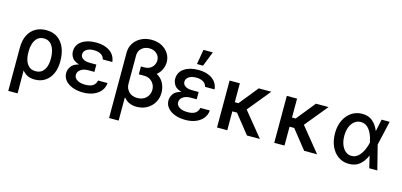

<svg xmlns="http://www.w3.org/2000/svg" viewBox="-80 -1330 4375 2088"><g transform="rotate(15 2107.5 -286.0)"><path d="M67.1 203.1V-282.7Q67.1 -367.2 96.6 -425.1Q126.1 -483 177.7 -512.6Q229.4 -542.3 296.2 -542.3Q373.9 -542.3 426 -505.1Q478 -468 504.3 -403.8Q530.5 -339.5 530.5 -258.5V-248.6Q530.5 -172.6 503.9 -114.3Q477.3 -56.1 428.1 -23.1Q378.9 9.9 310.7 9.9Q262.8 9.9 228.9 -7.1Q195 -24.1 170.8 -55.4L171.9 203.1ZM170.1 -236.5Q171.2 -203.1 183.2 -166.7Q195.3 -130.3 222.8 -105.3Q250.4 -80.3 297.6 -80.3Q342.3 -80.3 370.2 -103.9Q398.1 -127.5 410.9 -166Q423.7 -204.5 423.7 -248.6V-258.5Q423.7 -309.7 410.3 -352.8Q397 -396 368.6 -422.2Q340.2 -448.5 294.7 -448.5Q250 -448.5 222.5 -422.6Q195 -396.7 182.4 -357.6Q169.7 -318.5 169.7 -279.1Z M918.3 -284.8V-239H849.1Q797.6 -239 764.6 -215.7Q731.5 -192.5 731.5 -155.5Q731.5 -121.8 765.1 -100Q798.7 -78.1 856.5 -78.1Q913 -78.1 942.8 -98Q972.7 -117.9 981.2 -158.4H1088.1Q1083.5 -105.8 1052.4 -68.2Q1021.3 -30.5 970.7 -10.3Q920.1 9.9 856.2 9.9Q790.1 9.9 737.7 -9.6Q685.4 -29.1 655 -64.8Q624.6 -100.5 624.6 -148.1Q624.6 -185 648.4 -221.1Q672.2 -257.1 736.5 -273.8Q677.2 -290.5 655.9 -324.6Q634.6 -358.7 634.2 -393.1Q634.6 -468.8 696 -510.7Q757.5 -552.6 855.1 -552.6Q949.6 -552.6 1010.1 -510.5Q1070.7 -468.4 1078.5 -393.1H971.2Q964.5 -426.8 933.4 -446.2Q902.3 -465.6 852.6 -465.6Q800.1 -465.6 769.9 -443.9Q739.7 -422.2 739.3 -389.2Q739.7 -358.3 767.2 -339.7Q794.7 -321 849.1 -321H918.3Z M1430.8 -737.2Q1496.8 -737.2 1546.3 -710.6Q1595.9 -683.9 1623.4 -640.1Q1650.9 -596.2 1650.9 -544.4Q1650.9 -503.6 1632.8 -463.1Q1614.7 -422.6 1578.8 -393.1Q1631.4 -364.7 1656.8 -314.3Q1682.2 -263.8 1682.2 -208.5Q1682.2 -146.3 1653.1 -96.9Q1623.9 -47.6 1573.3 -19.2Q1522.7 9.2 1458.8 9.2Q1420.1 9.2 1382.8 -4.1Q1345.5 -17.4 1315.3 -54L1310 -51.5V204.5H1202.1V-532Q1202.1 -592.3 1232.4 -638.7Q1262.8 -685 1314.6 -711.1Q1366.5 -737.2 1430.8 -737.2ZM1391.7 -420.5V-426.8H1429Q1468.4 -426.8 1494.7 -443Q1521 -459.2 1534.1 -484.2Q1547.2 -509.2 1547.2 -536.2Q1547.2 -581.7 1514 -611.5Q1480.8 -641.3 1430.8 -641.3Q1380.3 -641.3 1345.2 -610.6Q1310 -579.9 1310 -529.1V-207.7Q1310 -158 1345.2 -121.6Q1380.3 -85.2 1441.8 -85.2Q1504.6 -85.2 1541.2 -123.2Q1577.8 -161.2 1577.8 -212.7Q1577.8 -246.8 1562 -275.4Q1546.2 -304 1518.3 -321.2Q1490.4 -338.4 1453.8 -338.4H1391.7Z M2070 -284.8V-239H2000.7Q1949.2 -239 1916.2 -215.7Q1883.2 -192.5 1883.2 -155.5Q1883.2 -121.8 1916.7 -100Q1950.3 -78.1 2008.2 -78.1Q2064.6 -78.1 2094.5 -98Q2124.3 -117.9 2132.8 -158.4H2239.7Q2235.1 -105.8 2204 -68.2Q2172.9 -30.5 2122.3 -10.3Q2071.7 9.9 2007.8 9.9Q1941.8 9.9 1889.4 -9.6Q1837 -29.1 1806.6 -64.8Q1776.3 -100.5 1776.3 -148.1Q1776.3 -185 1800.1 -221.1Q1823.9 -257.1 1888.1 -273.8Q1828.8 -290.5 1807.5 -324.6Q1786.2 -358.7 1785.9 -393.1Q1786.2 -468.8 1847.7 -510.7Q1909.1 -552.6 2006.7 -552.6Q2101.2 -552.6 2161.8 -510.5Q2222.3 -468.4 2230.1 -393.1H2122.9Q2116.1 -426.8 2085 -446.2Q2054 -465.6 2004.3 -465.6Q1951.7 -465.6 1921.5 -443.9Q1891.3 -422.2 1891 -389.2Q1891.3 -358.3 1918.9 -339.7Q1946.4 -321 2000.7 -321H2070ZM1973.4 -610.1 2002.1 -777H2107.6L2041.9 -610.1Z M2478.3 -528.4V-315.7H2519.5L2691.1 -528.4H2832.7L2623.6 -272.7L2845.5 0H2699.6L2530.9 -212.4H2478.3V0H2362.9V-528.4Z M3122.5 -528.4V-315.7H3163.7L3335.2 -528.4H3476.9L3267.8 -272.7L3489.7 0H3343.7L3175.1 -212.4H3122.5V0H3007.1V-528.4Z M3846.9 11.4Q3778.8 10.7 3727.3 -25.7Q3675.8 -62.1 3647 -126.1Q3618.3 -190 3618.3 -272.7Q3618.3 -355.1 3648.4 -418.1Q3678.6 -481.2 3731.4 -516.9Q3784.1 -552.6 3851.6 -552.6Q3923.7 -552.6 3969.5 -513.1Q4015.3 -473.7 4040.1 -410.5H4041.2L4070 -545.5H4160.5L4098.4 -272.7L4167.6 0H4076.7L4045.1 -133.2H4043.3Q4017.4 -70 3969.8 -28.9Q3922.2 12.1 3846.9 11.4ZM4011.7 -272.7 4011.4 -274.1Q4006 -300.4 3995.6 -332.7Q3985.1 -365.1 3967.5 -394.5Q3949.9 -424 3923.5 -443.2Q3897 -462.4 3859.7 -462.4Q3818.9 -462.4 3788.2 -438Q3757.5 -413.7 3740.2 -370.7Q3723 -327.8 3723 -272Q3723 -217 3739.5 -173.5Q3756 -130 3785.5 -104.9Q3815 -79.9 3854.4 -79.9Q3890.3 -79.9 3917.3 -99.4Q3944.2 -119 3963.1 -149.1Q3981.9 -179.3 3993.8 -212.2Q4005.7 -245 4011.4 -271.3Z"/></g></svg>

Font: Inter UI Medium
Style: Regular
Weight: 500
Designer: Rasmus Andersson
Foundry: rsms
Version: 3.2;8d6f07862